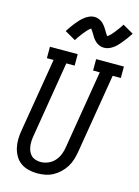

<svg xmlns="http://www.w3.org/2000/svg" viewBox="-142 -1051 820 1136"><g transform="rotate(15 267.5 -483.0)"><path d="M202 8Q175 8 148.5 1.5Q122 -5 101 -20Q80 -35 67 -57.5Q54 -80 48 -105.5Q42 -131 42.5 -159Q43 -187 48 -214L123 -665H82V-735H252V-665H201L125 -203Q122 -187 121 -170.5Q120 -154 122 -138Q124 -122 130 -107.5Q136 -93 146.5 -82.5Q157 -72 172.5 -67Q188 -62 204 -62Q227 -62 250 -71.5Q273 -81 289.5 -99.5Q306 -118 315 -141Q324 -164 327 -187L406 -665H365V-735H535V-665H485L404 -176Q400 -152 392.5 -128Q385 -104 371.5 -82.5Q358 -61 339 -43Q320 -25 297.5 -13Q275 -1 250.5 3.5Q226 8 202 8ZM214 -811 148 -849Q160 -867 170.5 -882Q181 -897 191 -909Q201 -921 210.5 -931Q220 -941 233 -951Q246 -961 261 -967.5Q276 -974 291 -974Q297 -974 302.5 -973Q308 -972 313 -970.5Q318 -969 322.5 -967Q327 -965 331.5 -962Q336 -959 340 -956Q344 -953 347 -949.5Q350 -946 354 -941.5Q358 -937 361 -933Q364 -929 366.5 -924.5Q369 -920 371.5 -916.5Q374 -913 377 -907.5Q380 -902 383 -897.5Q386 -893 388 -890Q390 -887 394 -883Q397 -886 400.5 -888.5Q404 -891 408.5 -895.5Q413 -900 414.5 -901.5Q416 -903 418.5 -906Q421 -909 423.5 -912Q426 -915 429 -918.5Q432 -922 435 -926Q438 -930 441 -934Q444 -938 447.5 -942.5Q451 -947 454.5 -952Q458 -957 461.5 -962.5Q465 -968 469 -974L535 -936Q523 -918 512.5 -903.5Q502 -889 492 -877Q482 -865 472.5 -854.5Q463 -844 450 -834Q437 -824 422 -818Q407 -812 392 -812Q385 -812 379 -813Q373 -814 367.5 -816Q362 -818 356 -821Q350 -824 345.5 -827.5Q341 -831 337 -835Q333 -839 328.5 -844Q324 -849 321 -854Q318 -859 315 -863.5Q312 -868 309 -873.5Q306 -879 302 -884.5Q298 -890 295.5 -894Q293 -898 290 -902Q286 -900 283 -897.5Q280 -895 275 -890Q270 -885 268.5 -883.5Q267 -882 264.5 -879Q262 -876 259.5 -873Q257 -870 254 -866.5Q251 -863 248 -859.5Q245 -856 242 -851.5Q239 -847 235.5 -842.5Q232 -838 228.5 -833Q225 -828 221.5 -822.5Q218 -817 214 -811Z"/></g></svg>

Font: Iosevka Curly Slab Oblique
Style: Regular
Weight: 400
Italic angle: -9°
Monospace: yes
Designer: Belleve Invis
Foundry: Belleve Invis
Version: Version 11.1.0; ttfautohint (v1.8.3)